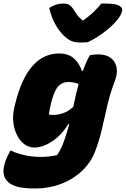

<svg xmlns="http://www.w3.org/2000/svg" viewBox="-52 -861 711 1084"><path d="M282 -559Q335 -559 366 -530.5Q397 -502 410 -461H416Q433 -509 455 -549Q478 -554 501 -554Q568 -554 594.5 -510.5Q621 -467 595 -400Q570 -334 554.5 -267.5Q539 -201 524.5 -137Q510 -73 488 -14Q464 53 413.5 101.5Q363 150 294.5 176.5Q226 203 146 203Q75 203 40 191.5Q5 180 -12 161Q-44 126 -26 64Q-21 45 -12.5 27Q-4 9 6 -10H12Q39 4 83.5 14.5Q128 25 179 25Q199 25 222 22.5Q245 20 270 15Q288 -11 299.5 -38.5Q311 -66 327 -118Q333 -138 339 -159L333 -160Q298 -101 244.5 -64.5Q191 -28 142 -28Q110 -28 84.5 -47.5Q59 -67 43 -100Q27 -133 23 -172Q19 -211 28 -250L34 -276Q104 -559 282 -559ZM224 -215Q229 -213 234.5 -212.5Q240 -212 246 -212Q274 -212 303 -221.5Q332 -231 362 -258Q368 -288 375 -319.5Q382 -351 392 -386Q368 -398 333 -398Q302 -398 280 -377Q258 -356 241 -297L238 -286Q233 -266 229.5 -248Q226 -230 224 -215ZM444 -623Q436 -622 423 -621.5Q410 -621 401 -621Q376 -621 355.5 -628Q335 -635 310 -658Q280 -687 258.5 -727Q237 -767 226 -816Q263 -841 305 -841Q329 -841 342 -831.5Q355 -822 368 -800Q376 -786 386.5 -773Q397 -760 414 -746H418Q455 -772 479.5 -796.5Q504 -821 520 -841H536Q598 -841 619 -830Q640 -819 638 -802Q636 -789 627 -773Q618 -757 601 -738Q570 -704 529 -674Q488 -644 444 -623Z"/></svg>

Font: Recursive Mn Csl St Blk
Style: Italic
Weight: 900
Italic angle: -15°
Monospace: yes
Version: Version 1.079;hotconv 1.0.112;makeotfexe 2.5.65598; ttfautoh